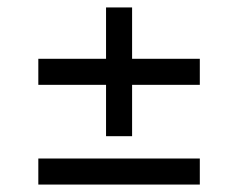

<svg xmlns="http://www.w3.org/2000/svg" viewBox="-20 -608 640 516"><path d="M83 -450H265V-588H335V-450H517V-380H335V-242H265V-380H83ZM83 -182H517V-112H83Z"/></svg>

Font: Epunda Sans
Style: Regular
Weight: 400
Designer: Simon Atzbach
Foundry: typofactur
Version: Version 2.204; ttfautohint (v1.8.4.7-5d5b)